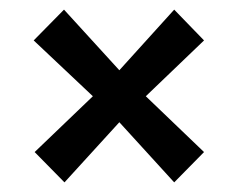

<svg xmlns="http://www.w3.org/2000/svg" viewBox="-20 -423 496 399"><path d="M114 -44 52 -107 173 -223 50 -339 113 -403 228 -277 342 -403 404 -339 283 -223 404 -107 342 -44 228 -169Z"/></svg>

Font: Aikya
Style: Bold
Weight: 700
Designer: Neelakash Kshetrimayum (Latin subset based on Merriweather by Eben Sorkin)
Foundry: Brand New Type
Version: Version 1.00 b005